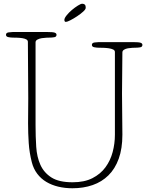

<svg xmlns="http://www.w3.org/2000/svg" viewBox="-20 -992 795 1026"><path d="M438 -950Q438 -942 424 -929.5Q410 -917 392 -905Q374 -893 356.5 -884Q339 -875 332 -875Q324 -875 324 -886Q324 -895 336 -910Q348 -925 364 -938.5Q380 -952 396 -962Q412 -972 419 -972Q427 -972 432.5 -968Q438 -964 438 -950ZM170 -323Q170 -263 173.5 -208Q177 -153 196 -111Q215 -69 255 -43.5Q295 -18 368 -18Q431 -18 474 -40Q517 -62 543.5 -98Q570 -134 582 -179.5Q594 -225 594 -272V-714Q594 -723 584.5 -727.5Q575 -732 561.5 -734Q548 -736 533 -736.5Q518 -737 508 -737Q497 -737 484 -739.5Q471 -742 471 -752Q471 -763 485 -765Q499 -767 508 -767H690Q722 -767 731.5 -763.5Q741 -760 741 -752Q741 -741 728.5 -739Q716 -737 704 -737Q699 -737 687.5 -736.5Q676 -736 664 -734Q652 -732 643 -726.5Q634 -721 634 -712Q634 -656 633 -601.5Q632 -547 632 -492Q632 -437 633 -382Q634 -327 634 -272Q634 -198 614.5 -144Q595 -90 559.5 -55Q524 -20 475 -3Q426 14 367 14Q327 14 291.5 5.5Q256 -3 227.5 -20Q199 -37 179 -63.5Q159 -90 150 -125Q137 -176 133.5 -227.5Q130 -279 130 -334Q130 -366 130.5 -399.5Q131 -433 131 -467Q131 -542 130 -617Q129 -692 129 -768Q129 -777 120.5 -781.5Q112 -786 99.5 -788Q87 -790 73 -790.5Q59 -791 49 -791Q38 -791 25 -793.5Q12 -796 12 -806Q12 -817 26 -819Q40 -821 49 -821H231Q263 -821 272.5 -817.5Q282 -814 282 -806Q282 -795 269.5 -793Q257 -791 245 -791Q240 -791 228 -790.5Q216 -790 203 -788Q190 -786 180 -780.5Q170 -775 170 -766Z"/></svg>

Font: Life Savers
Style: Regular
Weight: 400
Version: Version 2.001; ttfautohint (v0.93) -l 8 -r 50 -G 200 -x 14 -